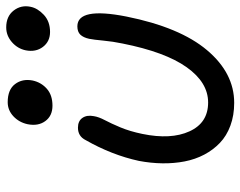

<svg xmlns="http://www.w3.org/2000/svg" viewBox="-98 -711 774 618"><g transform="rotate(-90 289.0 -402.0)"><path d="M495.1 -627.9Q464.4 -627.9 447 -650.9Q429.7 -673.8 436 -706.1Q441.4 -732.4 462.4 -750.7Q483.4 -769 509.8 -769Q545.4 -769 564 -745.1Q582.5 -721.2 576.2 -690.9Q571.8 -668 550.3 -647.9Q528.8 -627.9 495.1 -627.9ZM257.8 -620.1Q225.1 -620.1 208.3 -643.1Q191.4 -666 198.2 -700.2Q204.1 -727.5 223.6 -745.8Q243.2 -764.2 269 -764.2Q309.6 -764.2 327.4 -740.5Q345.2 -716.8 338.9 -684.1Q333 -656.7 312.5 -638.4Q292 -620.1 257.8 -620.1ZM267.1 -35.2Q226.6 -35.2 193.6 -47.4Q160.6 -59.6 138.2 -81.1Q115.7 -102.5 100.3 -131.6Q85 -160.6 78.4 -194.8Q71.8 -229 72.3 -266.1Q72.8 -303.2 80.1 -341.8Q99.1 -429.2 147 -513.2Q159.2 -538.1 187 -538.1Q208.5 -538.1 218.5 -523.7Q228.5 -509.3 224.1 -486.8Q221.7 -471.2 211.2 -451.4Q200.7 -431.6 188 -401.4Q175.3 -371.1 167 -331.1Q147.9 -238.8 175.3 -179Q202.6 -119.1 268.1 -119.1Q332.5 -119.1 381.6 -188.2Q430.7 -257.3 458 -395Q464.4 -425.3 467.3 -456.5Q470.2 -487.8 473.1 -502Q477.1 -520.5 486.3 -530.3Q495.6 -540 513.2 -540Q575.7 -540 544.9 -382.8Q510.3 -210 436.5 -122.6Q362.8 -35.2 267.1 -35.2Z"/></g></svg>

Font: Shantell Sans Bouncy
Style: Italic
Weight: 400
Italic angle: -11.31°
Designer: Stephen Nixon, Anya Danilova, Shantell Martin
Foundry: Arrow Type
Version: Version 1.006;[9816181b4]